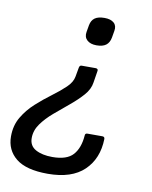

<svg xmlns="http://www.w3.org/2000/svg" viewBox="-99 -559 633 798"><g transform="rotate(10 218.0 -160.5)"><path d="M278 -288Q282 -288 285 -285.5Q288 -283 287 -278L279 -228Q275 -199 252 -173Q229 -147 198 -121.5Q167 -96 136.5 -70Q106 -44 86 -16Q66 12 66 44Q66 77 93.5 92Q121 107 164 107Q225 107 251 78Q277 49 281 -4Q281 -14 291 -14H354Q359 -14 361.5 -11.5Q364 -9 364 -4Q362 79 310 129Q258 179 157 179Q66 179 23 144.5Q-20 110 -20 52Q-20 6 1 -29.5Q22 -65 53.5 -93.5Q85 -122 117.5 -146Q150 -170 173.5 -192.5Q197 -215 201 -239L208 -278Q210 -288 218 -288ZM278 -500Q304 -500 317.5 -488Q331 -476 327 -454L322 -425Q318 -403 304 -392.5Q290 -382 264 -382Q238 -382 224 -395Q210 -408 214 -430L219 -459Q223 -480 237 -490Q251 -500 278 -500Z"/></g></svg>

Font: Sofia Sans Hairline
Style: Italic
Weight: 1
Italic angle: -9°
Designer: Botio Nikoltchev, Ani Petrova
Foundry: lettersoup
Version: Version 4.102